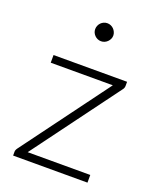

<svg xmlns="http://www.w3.org/2000/svg" viewBox="-135 -801 722 882"><g transform="rotate(20 226.0 -360.0)"><path d="M413 -477.5Q413 -467 406 -458.5L94.5 -37.5H400.5V0H37V-19Q37 -27.5 44.5 -37.5L357 -460H53.5V-497.5H413ZM281 -675Q281 -666 277.2 -658.2Q273.5 -650.5 267.5 -644.5Q261.5 -638.5 253.5 -635Q245.5 -631.5 236.5 -631.5Q227.5 -631.5 219.5 -635Q211.5 -638.5 205.5 -644.5Q199.5 -650.5 196 -658.2Q192.5 -666 192.5 -675Q192.5 -684 196 -692.2Q199.5 -700.5 205.5 -706.5Q211.5 -712.5 219.5 -716Q227.5 -719.5 236.5 -719.5Q245.5 -719.5 253.5 -716Q261.5 -712.5 267.5 -706.5Q273.5 -700.5 277.2 -692.2Q281 -684 281 -675Z"/></g></svg>

Font: Lato TR Light
Style: Regular
Weight: 300
Designer: Lukasz Dziedzic
Foundry: Lukasz Dziedzic
Version: Version 1.104 2013